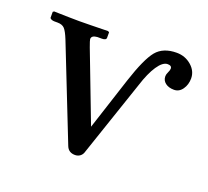

<svg xmlns="http://www.w3.org/2000/svg" viewBox="-87 -549 723 666"><g transform="rotate(20 275.0 -216.0)"><path d="M268.1 -100.1 331.1 -293.9Q359.9 -381.8 385 -412.4Q410.2 -442.9 460 -442.9Q491.2 -442.9 514.2 -423.1Q537.1 -403.3 537.1 -376Q537.1 -353 525.1 -335.9Q513.2 -318.8 494.1 -318.8Q474.6 -318.8 462.4 -328.1Q450.2 -337.4 450.2 -353Q450.2 -359.9 454.6 -368.9Q459 -377.9 459 -383.8Q459 -395 443.8 -395Q425.8 -395 407.2 -367.2Q388.7 -339.4 374 -293L278.8 -12.2Q275.9 -1 267.8 5.1Q259.8 11.2 249 11.2Q225.1 11.2 216.8 -9.8L81.1 -354Q70.3 -380.9 61.5 -390.4Q52.7 -399.9 35.2 -399.9H23.9Q17.1 -399.9 12 -402.3Q6.8 -404.8 6.8 -408.2V-429.2L11.2 -432.1Q12.7 -432.1 29.1 -431.6Q45.4 -431.2 67.1 -430.7Q88.9 -430.2 104 -430.2Q121.1 -430.2 146.2 -430.7Q171.4 -431.2 189.9 -431.6Q208.5 -432.1 210 -432.1L214.8 -429.2V-409.2Q214.8 -399.9 199.2 -399.9H182.1Q161.1 -398.4 161.1 -384.8Q161.1 -380.9 169.9 -356.9Z"/></g></svg>

Font: Common Serif Medium
Style: Regular
Weight: 500
Designer: Philipp H. Poll, Khaled Hosny
Foundry: Stefan Peev, Context Ltd.
Version: Version 1.026